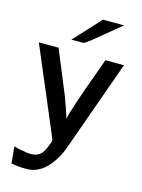

<svg xmlns="http://www.w3.org/2000/svg" viewBox="-125 -742 730 987"><g transform="rotate(15 239.5 -248.5)"><path d="M167 -529 297 -670H410Q369 -637 327 -602Q285 -567 268 -553.5Q251 -540 233 -529ZM9 -472H114Q136 -420 210 -239Q238 -165 247 -129Q253 -160 278.5 -234.5Q304 -309 332 -385Q360 -461 363 -472H462L290 10Q266 79 220.5 126Q175 173 115 173Q76 173 34 166L26 76Q49 85 78 88Q108 96 137 91Q164 85 177 66Q190 47 203 10Q206 1 206 -5Q204 -11 198.5 -23.5Q193 -36 192 -40Z"/></g></svg>

Font: Coval
Style: Medium
Weight: 500
Foundry: Context Ltd
Version: Version 001.000